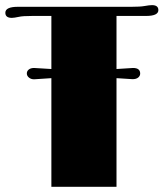

<svg xmlns="http://www.w3.org/2000/svg" viewBox="-20 -717 645 737"><path d="M488.8 -413.1 427.2 -417V0H177.2V-417L110.8 -412.6Q99.1 -412.6 91.1 -419.2Q83 -425.8 83 -435.1Q83 -444.3 90.6 -450.2Q98.1 -456.1 110.8 -456.1L177.2 -452.1V-655.8H104Q66.4 -655.8 52.2 -652.3Q33.7 -648.4 25.4 -648.4Q0.5 -648.4 0.5 -668Q0.5 -690.9 48.8 -690.9H484.4Q518.1 -690.9 534.2 -693.8Q553.7 -697.3 563.5 -697.3Q587.9 -697.3 587.9 -678.2Q587.9 -655.8 540.5 -655.8H427.2V-452.1L490.7 -456.1Q518.1 -456.1 518.1 -434.6Q518.1 -425.8 510.5 -419.4Q502.9 -413.1 488.8 -413.1Z"/></svg>

Font: Limelight
Style: Regular
Weight: 400
Designer: Nicole Fally
Foundry: Nicole Fally
Version: Version 1.002